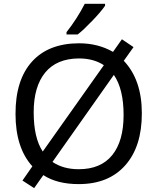

<svg xmlns="http://www.w3.org/2000/svg" viewBox="-20 -951 821 1002"><path d="M203.1 -160.2 522 -610.8Q468.8 -646 392.1 -646Q275.9 -645.5 215.8 -572.3Q155.8 -499 155.8 -365.2Q155.8 -231.4 203.1 -160.2ZM574.2 -560.1 253.9 -106Q309.6 -67.9 391.1 -67.9Q505.9 -67.9 565.4 -141.1Q625 -214.4 625 -350.6Q625 -486.8 574.2 -560.1ZM720.2 -360.4Q720.7 -186.5 633.8 -88.4Q546.9 9.8 391.1 9.8Q277.8 9.8 206.1 -37.1L158.2 30.8L97.2 -8.8L148.9 -83Q61 -179.7 61 -356.4Q60.5 -533.2 146.5 -628.9Q232.4 -724.6 392.1 -725.1Q491.7 -725.1 569.8 -680.2L616.2 -746.1L676.8 -705.1L626 -633.8Q720.2 -534.2 720.2 -360.4ZM528.3 -931.2V-920.9Q506.8 -889.6 461.4 -842.3Q416 -794.9 385.3 -771H327.1V-783.2Q381.8 -852.5 422.4 -931.2Z"/></svg>

Font: NotoSans
Style: Regular
Weight: 400
Designer: Monotype Design team
Foundry: Monotype Imaging Inc.
Version: Version 1.04